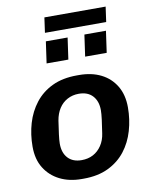

<svg xmlns="http://www.w3.org/2000/svg" viewBox="-93 -913 780 991"><g transform="rotate(-10 297.0 -417.5)"><path d="M254 10Q189 10 139.5 -15Q90 -40 61.5 -86Q33 -132 33 -198Q33 -262 50 -320Q67 -378 102.5 -423.5Q138 -469 192.5 -495Q247 -521 322 -521H333Q399 -521 448 -496.5Q497 -472 525 -425.5Q553 -379 553 -313Q553 -250 536 -191.5Q519 -133 484 -88Q449 -43 394.5 -16.5Q340 10 265 10ZM271 -86Q305 -86 331.5 -100Q358 -114 376 -141Q394 -168 399 -204Q405 -242 409 -273.5Q413 -305 413 -323Q413 -370 387.5 -398Q362 -426 315 -426Q282 -426 255 -411.5Q228 -397 211 -370.5Q194 -344 188 -308Q182 -269 178 -237.5Q174 -206 174 -189Q174 -141 199.5 -113.5Q225 -86 271 -86ZM198 -766 209 -845H530L519 -766ZM179 -609 195 -722H309L293 -609ZM381 -609 397 -722H510L494 -609Z"/></g></svg>

Font: Chivo SemiBold
Style: Italic
Weight: 600
Italic angle: -8.05°
Designer: Hector Gatti
Foundry: Omnibus-Type
Version: Version 2.002